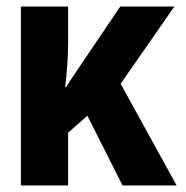

<svg xmlns="http://www.w3.org/2000/svg" viewBox="-20 -569 570 589"><path d="M44 0H189V-162L248 -214L356 0H522L350 -312L515 -549H349L240 -388C219 -356 200 -330 183 -302H180C185 -345 189 -393 189 -437V-549H44Z"/></svg>

Font: Noto Sans Mono Condensed ExtraBold
Style: Regular
Weight: 800
Width: 3
Designer: Monotype Design Team
Foundry: Monotype Imaging Inc.
Version: Version 2.014